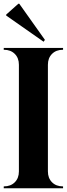

<svg xmlns="http://www.w3.org/2000/svg" viewBox="-20 -1006 357 1026"><path d="M213 -783 13 -923V-928L78 -986H83L220 -793ZM0 0V-10H1Q37 -10 59 -32Q81 -54 81 -90V-660Q81 -696 59 -718Q37 -740 1 -740H0V-750H317V-740H316Q280 -740 258 -718Q236 -696 236 -660V-90Q236 -54 258 -32Q280 -10 316 -10H317V0Z"/></svg>

Font: Gloock
Style: Regular
Weight: 400
Designer: Duarte Pinto
Foundry: Duarte Pinto
Version: Version 1.000